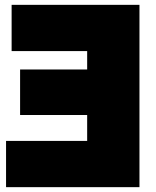

<svg xmlns="http://www.w3.org/2000/svg" viewBox="-20 -743 646 793"><path d="M556 30H5V-161H340V-268H63V-456H340V-532H28V-723H556Z"/></svg>

Font: Repo
Style: ExtraBlack
Weight: 1000
Designer: Stefan Peev
Foundry: Context Ltd
Version: Version 001.000